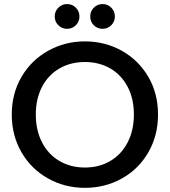

<svg xmlns="http://www.w3.org/2000/svg" viewBox="-20 -905 824 932"><path d="M37.1 -349.1Q37.1 -451.2 84.5 -532Q131.8 -612.8 213.4 -658.4Q294.9 -704.1 392.1 -704.1Q490.2 -704.1 571.5 -658.4Q652.8 -612.8 700 -532Q747.1 -451.2 747.1 -349.1Q747.1 -247.1 700 -165.5Q652.8 -84 571.5 -38.6Q490.2 6.8 392.1 6.8Q294.9 6.8 213.4 -38.6Q131.8 -84 84.5 -165.5Q37.1 -247.1 37.1 -349.1ZM153.8 -349.1Q153.8 -272 184.3 -213.4Q214.8 -154.8 269 -123.3Q323.2 -91.8 392.1 -91.8Q460.9 -91.8 514.9 -123.3Q568.8 -154.8 599.4 -213.4Q629.9 -272 629.9 -349.1Q629.9 -426.3 599.4 -484.1Q568.8 -542 514.9 -573Q460.9 -604 392.1 -604Q323.2 -604 269 -573Q214.8 -542 184.3 -483.9Q153.8 -425.8 153.8 -349.1ZM245.6 -825.2Q245.6 -850.1 263.2 -867.7Q280.8 -885.3 305.7 -885.3Q330.6 -885.3 348.1 -867.7Q365.7 -850.1 365.7 -825.2Q365.7 -800.3 348.4 -782.7Q331.1 -765.1 305.7 -765.1Q280.8 -765.1 263.2 -782.5Q245.6 -799.8 245.6 -825.2ZM418 -825.2Q418 -850.1 435.3 -867.7Q452.6 -885.3 478 -885.3Q502.9 -885.3 520.3 -867.7Q537.6 -850.1 537.6 -825.2Q537.6 -800.3 520.3 -782.7Q502.9 -765.1 478 -765.1Q452.6 -765.1 435.3 -782.5Q418 -799.8 418 -825.2Z"/></svg>

Font: Poppins Medium
Style: Regular
Weight: 500
Designer: Ninad Kale (Devanagari), Jonny Pinhorn (Latin)
Foundry: Indian Type Foundry
Version: 4.004